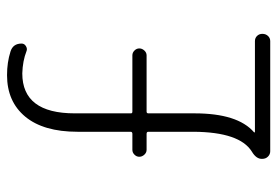

<svg xmlns="http://www.w3.org/2000/svg" viewBox="-140 -640 780 540"><g transform="rotate(-90 250.0 -370.0)"><path d="M93.8 -51.8Q148.4 -85.9 149.4 -214.8V-342.8Q149.4 -347.7 143.6 -347.7H98.6Q90.8 -347.7 85 -354Q79.1 -360.4 79.1 -368.2Q79.1 -376 85 -381.8Q90.8 -387.7 98.6 -387.7H143.6Q148.4 -387.7 149.4 -391.6V-542Q149.4 -637.7 191.9 -689Q234.4 -740.2 308.6 -740.2Q344.7 -740.2 375 -730.5Q397.5 -723.6 397.5 -699.2Q397.5 -691.4 390.1 -687Q382.8 -682.6 376 -685.5Q348.6 -696.3 313.5 -697.3Q201.2 -697.3 201.2 -549.8V-391.6Q201.2 -387.7 206.1 -387.7H364.3Q372.1 -387.7 377.9 -381.8Q383.8 -376 383.8 -368.2Q383.8 -360.4 377.9 -354Q372.1 -347.7 364.3 -347.7H206.1Q201.2 -347.7 201.2 -342.8V-212.9Q201.2 -91.8 148.4 -45.9Q147.5 -44.9 147.5 -43.9Q147.5 -43 148.4 -43H404.3Q413.1 -43 418.9 -37.1Q424.8 -31.2 424.8 -22Q424.8 -12.7 418.9 -6.3Q413.1 0 404.3 0H94.7Q85.9 0 79.6 -6.3Q73.2 -12.7 73.2 -22.5Q72.3 -39.1 93.8 -51.8Z"/></g></svg>

Font: Rounded-L Mgen+ 1mn light
Style: Regular
Weight: 200
Designer: [Source Han Sans]
Ryoko NISHIZUKA  (kana & ideographs); Paul D. Hunt (Latin, Greek & Cyrillic); Wenlong ZHANG  (bopomofo
Version: Version 1.059.20150602